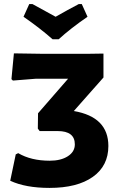

<svg xmlns="http://www.w3.org/2000/svg" viewBox="-20 -908 584 939"><path d="M380 -888 408 -826Q325 -769 267 -716H237Q176 -770 95 -826L123 -888H139Q176 -868 252 -826Q313 -861 365 -888ZM222 11Q105 11 30 -24L57 -153L69 -159Q132 -122 223 -122Q278 -122 312 -144Q346 -166 346 -202Q346 -267 262 -267H174L165 -279L166 -354L313 -523H156L43 -514L36 -521L48 -647L179 -645H418L486 -646V-529L341 -365Q510 -336 510 -194Q510 -97 434 -43Q358 11 222 11Z"/></svg>

Font: Alegreya Sans SC ExtraBold
Style: Regular
Weight: 800
Designer: Juan Pablo del Peral
Foundry: Huerta Tipografica
Version: Version 2.007